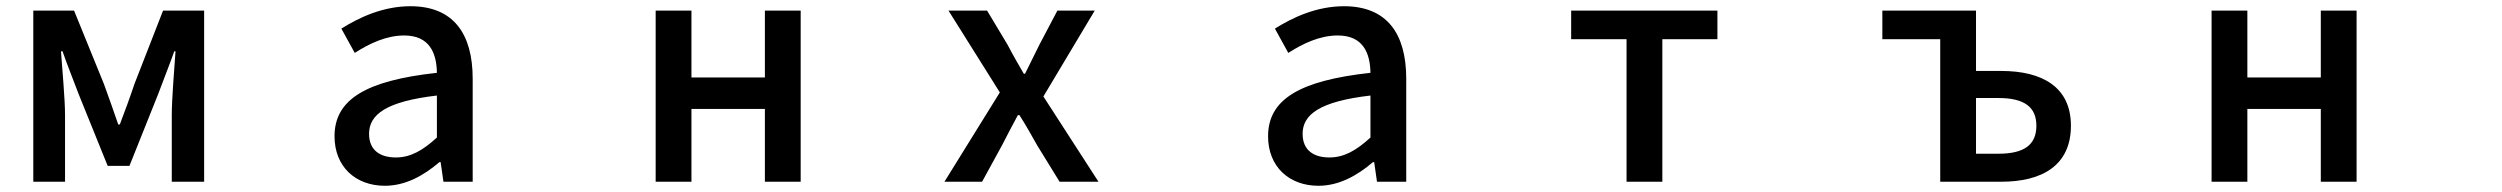

<svg xmlns="http://www.w3.org/2000/svg" viewBox="-20 -562 8040 617"><path d="M87 -528V22H189V-192C189 -244 180 -338 176 -397H181C196 -353 217 -302 233 -259L326 -29H396L488 -259C504 -302 524 -352 540 -397H544C540 -338 532 -244 532 -192V22H636V-528H504L412 -292C397 -247 381 -204 365 -162H360C346 -204 330 -247 314 -292L218 -528Z M1217 35C1283 35 1342 2 1392 -41H1396L1405 22H1499V-309C1499 -455 1436 -542 1299 -542C1211 -542 1134 -506 1077 -470L1120 -392C1167 -422 1221 -448 1279 -448C1360 -448 1383 -392 1384 -328C1155 -303 1055 -242 1055 -124C1055 -27 1122 35 1217 35ZM1166 -132C1166 -194 1221 -236 1384 -255V-120C1339 -79 1300 -56 1252 -56C1203 -56 1166 -78 1166 -132Z M2087 -528V22H2202V-212H2438V22H2553V-528H2438V-313H2202V-528Z M3193 -265 3015 22H3136L3200 -95C3217 -128 3234 -161 3251 -192H3256C3276 -161 3295 -127 3313 -95L3385 22H3510L3333 -252L3498 -528H3378L3320 -418L3274 -325H3270C3252 -356 3234 -387 3218 -418L3152 -528H3028Z M4217 35C4283 35 4342 2 4392 -41H4396L4405 22H4499V-309C4499 -455 4436 -542 4299 -542C4211 -542 4134 -506 4077 -470L4120 -392C4167 -422 4221 -448 4279 -448C4360 -448 4383 -392 4384 -328C4155 -303 4055 -242 4055 -124C4055 -27 4122 35 4217 35ZM4166 -132C4166 -194 4221 -236 4384 -255V-120C4339 -79 4300 -56 4252 -56C4203 -56 4166 -78 4166 -132Z M5207 -436V22H5322V-436H5499V-528H5029V-436Z M6215 -436V22H6411C6542 22 6635 -30 6635 -158C6635 -283 6542 -334 6411 -334H6330V-528H6029V-436ZM6330 -68V-247H6402C6484 -247 6524 -219 6524 -158C6524 -96 6484 -68 6402 -68Z M7087 -528V22H7202V-212H7438V22H7553V-528H7438V-313H7202V-528Z"/></svg>

Font: コーポレート・ロゴ ver3 Medium
Style: Regular
Weight: 500
Designer: [KANA_main] LOGOTYPE.JP [Source Han Sans] Ryoko NISHIZUKA 西塚涼子 (kana, bopomofo & ideographs); Paul D. Hunt (Latin, Greek
Version: Version 12.001;FEAKit 1.0